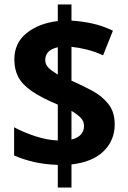

<svg xmlns="http://www.w3.org/2000/svg" viewBox="-20 -779 573 857"><path d="M238 -43Q180 -45 132 -56Q84 -67 43 -85V-211Q81 -190 134.5 -172Q188 -154 238 -152V-312Q164 -343 121.5 -372.5Q79 -402 61.5 -435.5Q44 -469 44 -514Q44 -587 98.5 -631Q153 -675 238 -685V-759H299V-687Q347 -684 392.5 -674Q438 -664 484 -642L440 -532Q403 -549 366.5 -558Q330 -567 299 -570V-419Q347 -398 391.5 -374Q436 -350 464 -314.5Q492 -279 492 -224Q492 -153 443 -104.5Q394 -56 299 -45V58H238ZM238 -568Q182 -556 182 -511Q182 -491 196 -477Q210 -463 238 -446ZM299 -156Q355 -170 355 -218Q355 -238 340 -253.5Q325 -269 299 -284Z"/></svg>

Font: Noto Sans Tamil SemiCondensed
Style: Bold
Weight: 700
Width: 4
Designer: Jelle Bosma - Monotype Design Team
Foundry: Monotype Imaging Inc.
Version: Version 2.004; ttfautohint (v1.8.4.7-5d5b)